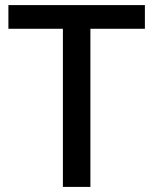

<svg xmlns="http://www.w3.org/2000/svg" viewBox="-20 -734 602 754"><path d="M335 0H227V-621H13V-714H549V-621H335Z"/></svg>

Font: Noto Sans Lao Looped Medium
Style: Regular
Weight: 500
Designer: Mark Frömberg, Ben Mitchell
Foundry: The Fontpad Ltd
Version: Version 1.002; ttfautohint (v1.8.4.7-5d5b)